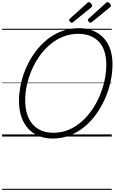

<svg xmlns="http://www.w3.org/2000/svg" viewBox="-20 -1279 1074 1799"><path d="M474 19Q402 19 343.5 -5Q285 -29 243.5 -74.5Q202 -120 180 -185.5Q158 -251 158 -335Q158 -412 175.5 -492Q193 -572 226.5 -647.5Q260 -723 309 -790Q358 -857 420 -907.5Q482 -958 558 -986.5Q634 -1015 720 -1015Q793 -1015 851 -991.5Q909 -968 950 -924.5Q991 -881 1012.5 -818.5Q1034 -756 1034 -678Q1034 -600 1017 -518.5Q1000 -437 966 -359Q932 -281 883.5 -212.5Q835 -144 772.5 -92Q710 -40 635 -10.5Q560 19 474 19ZM480 -35Q556 -35 622 -62.5Q688 -90 743 -138Q798 -186 841.5 -249Q885 -312 915 -383.5Q945 -455 960.5 -529Q976 -603 976 -673Q976 -743 958.5 -797Q941 -851 907 -887.5Q873 -924 824 -943Q775 -962 713 -962Q639 -962 573 -936Q507 -910 451.5 -863.5Q396 -817 352.5 -756.5Q309 -696 278.5 -626Q248 -556 232 -483Q216 -410 216 -339Q216 -266 234 -209.5Q252 -153 286 -114Q320 -75 369 -55Q418 -35 480 -35ZM652 -1066Q645 -1066 636.5 -1074.5Q628 -1083 628 -1090Q628 -1093 628.5 -1096Q629 -1099 634 -1103L796 -1250Q800 -1253 803 -1256Q806 -1259 811 -1259Q817 -1259 824.5 -1253.5Q832 -1248 837.5 -1240.5Q843 -1233 843 -1226Q843 -1222 841.5 -1218.5Q840 -1215 836 -1211L667 -1073Q662 -1070 658.5 -1068Q655 -1066 652 -1066ZM829 -1066Q821 -1066 812.5 -1074.5Q804 -1083 804 -1090Q804 -1093 804.5 -1096Q805 -1099 809 -1103L971 -1250Q976 -1253 979.5 -1256Q983 -1259 987 -1259Q994 -1259 1001.5 -1253.5Q1009 -1248 1014 -1240.5Q1019 -1233 1019 -1226Q1019 -1222 1018 -1218.5Q1017 -1215 1011 -1211L842 -1073Q837 -1070 834.5 -1068Q832 -1066 829 -1066ZM0 490H1027V500H0ZM0 -20H1027V0H0ZM0 -505H1027V-500H0ZM0 -1010H1027V-1000H0Z"/></svg>

Font: Playwrite AU TAS Guides
Style: Regular
Weight: 400
Designer: Veronika Burian, José Scaglione
Foundry: TypeTogether
Version: Version 1.003